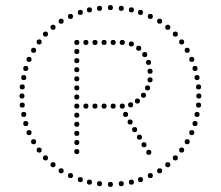

<svg xmlns="http://www.w3.org/2000/svg" viewBox="-20 -733 875 760"><path d="M284 -123Q274 -123 274 -133Q274 -143 284 -143Q294 -143 294 -133Q294 -123 284 -123ZM417 -693Q407 -693 407 -703Q407 -713 417 -713Q427 -713 427 -703Q427 -693 417 -693ZM67 -343Q57 -343 57 -353Q57 -363 67 -363Q77 -363 77 -353Q77 -343 67 -343ZM68 -379Q58 -379 58 -389Q58 -399 68 -399Q78 -399 78 -389Q78 -379 68 -379ZM74 -416Q64 -416 64 -426Q64 -436 74 -436Q84 -436 84 -426Q84 -416 74 -416ZM82 -452Q72 -452 72 -462Q72 -472 82 -472Q92 -472 92 -462Q92 -452 82 -452ZM95 -488Q85 -488 85 -498Q85 -508 95 -508Q105 -508 105 -498Q105 -488 95 -488ZM113 -524Q103 -524 103 -534Q103 -544 113 -544Q123 -544 123 -534Q123 -524 113 -524ZM135 -557Q125 -557 125 -567Q125 -577 135 -577Q145 -577 145 -567Q145 -557 135 -557ZM160 -588Q150 -588 150 -598Q150 -608 160 -608Q170 -608 170 -598Q170 -588 160 -588ZM190 -615Q180 -615 180 -625Q180 -635 190 -635Q200 -635 200 -625Q200 -615 190 -615ZM222 -639Q212 -639 212 -649Q212 -659 222 -659Q232 -659 232 -649Q232 -639 222 -639ZM259 -658Q249 -658 249 -668Q249 -678 259 -678Q269 -678 269 -668Q269 -658 259 -658ZM298 -674Q288 -674 288 -684Q288 -694 298 -694Q308 -694 308 -684Q308 -674 298 -674ZM334 -684Q324 -684 324 -694Q324 -704 334 -704Q344 -704 344 -694Q344 -684 334 -684ZM374 -690Q364 -690 364 -700Q364 -710 374 -710Q384 -710 384 -700Q384 -690 374 -690ZM767 -343Q757 -343 757 -353Q757 -363 767 -363Q777 -363 777 -353Q777 -343 767 -343ZM766 -379Q756 -379 756 -389Q756 -399 766 -399Q776 -399 776 -389Q776 -379 766 -379ZM760 -416Q750 -416 750 -426Q750 -436 760 -436Q770 -436 770 -426Q770 -416 760 -416ZM752 -452Q742 -452 742 -462Q742 -472 752 -472Q762 -472 762 -462Q762 -452 752 -452ZM739 -488Q729 -488 729 -498Q729 -508 739 -508Q749 -508 749 -498Q749 -488 739 -488ZM721 -524Q711 -524 711 -534Q711 -544 721 -544Q731 -544 731 -534Q731 -524 721 -524ZM699 -557Q689 -557 689 -567Q689 -577 699 -577Q709 -577 709 -567Q709 -557 699 -557ZM674 -588Q664 -588 664 -598Q664 -608 674 -608Q684 -608 684 -598Q684 -588 674 -588ZM644 -615Q634 -615 634 -625Q634 -635 644 -635Q654 -635 654 -625Q654 -615 644 -615ZM612 -639Q602 -639 602 -649Q602 -659 612 -659Q622 -659 622 -649Q622 -639 612 -639ZM575 -658Q565 -658 565 -668Q565 -678 575 -678Q585 -678 585 -668Q585 -658 575 -658ZM536 -674Q526 -674 526 -684Q526 -694 536 -694Q546 -694 546 -684Q546 -674 536 -674ZM500 -684Q490 -684 490 -694Q490 -704 500 -704Q510 -704 510 -694Q510 -684 500 -684ZM460 -690Q450 -690 450 -700Q450 -710 460 -710Q470 -710 470 -700Q470 -690 460 -690ZM417 -13Q427 -13 427 -3Q427 7 417 7Q407 7 407 -3Q407 -13 417 -13ZM68 -327Q78 -327 78 -317Q78 -307 68 -307Q58 -307 58 -317Q58 -327 68 -327ZM74 -290Q84 -290 84 -280Q84 -270 74 -270Q64 -270 64 -280Q64 -290 74 -290ZM82 -254Q92 -254 92 -244Q92 -234 82 -234Q72 -234 72 -244Q72 -254 82 -254ZM95 -218Q105 -218 105 -208Q105 -198 95 -198Q85 -198 85 -208Q85 -218 95 -218ZM113 -182Q123 -182 123 -172Q123 -162 113 -162Q103 -162 103 -172Q103 -182 113 -182ZM135 -149Q145 -149 145 -139Q145 -129 135 -129Q125 -129 125 -139Q125 -149 135 -149ZM160 -118Q170 -118 170 -108Q170 -98 160 -98Q150 -98 150 -108Q150 -118 160 -118ZM190 -91Q200 -91 200 -81Q200 -71 190 -71Q180 -71 180 -81Q180 -91 190 -91ZM222 -67Q232 -67 232 -57Q232 -47 222 -47Q212 -47 212 -57Q212 -67 222 -67ZM259 -48Q269 -48 269 -38Q269 -28 259 -28Q249 -28 249 -38Q249 -48 259 -48ZM298 -32Q308 -32 308 -22Q308 -12 298 -12Q288 -12 288 -22Q288 -32 298 -32ZM334 -22Q344 -22 344 -12Q344 -2 334 -2Q324 -2 324 -12Q324 -22 334 -22ZM374 -16Q384 -16 384 -6Q384 4 374 4Q364 4 364 -6Q364 -16 374 -16ZM766 -327Q776 -327 776 -317Q776 -307 766 -307Q756 -307 756 -317Q756 -327 766 -327ZM760 -290Q770 -290 770 -280Q770 -270 760 -270Q750 -270 750 -280Q750 -290 760 -290ZM752 -254Q762 -254 762 -244Q762 -234 752 -234Q742 -234 742 -244Q742 -254 752 -254ZM739 -218Q749 -218 749 -208Q749 -198 739 -198Q729 -198 729 -208Q729 -218 739 -218ZM721 -182Q731 -182 731 -172Q731 -162 721 -162Q711 -162 711 -172Q711 -182 721 -182ZM699 -149Q709 -149 709 -139Q709 -129 699 -129Q689 -129 689 -139Q689 -149 699 -149ZM674 -118Q684 -118 684 -108Q684 -98 674 -98Q664 -98 664 -108Q664 -118 674 -118ZM644 -91Q654 -91 654 -81Q654 -71 644 -71Q634 -71 634 -81Q634 -91 644 -91ZM612 -67Q622 -67 622 -57Q622 -47 612 -47Q602 -47 602 -57Q602 -67 612 -67ZM575 -48Q585 -48 585 -38Q585 -28 575 -28Q565 -28 565 -38Q565 -48 575 -48ZM536 -32Q546 -32 546 -22Q546 -12 536 -12Q526 -12 526 -22Q526 -32 536 -32ZM500 -22Q510 -22 510 -12Q510 -2 500 -2Q490 -2 490 -12Q490 -22 500 -22ZM460 -16Q470 -16 470 -6Q470 4 460 4Q450 4 450 -6Q450 -16 460 -16ZM284 -159Q274 -159 274 -169Q274 -179 284 -179Q294 -179 294 -169Q294 -159 284 -159ZM284 -195Q274 -195 274 -205Q274 -215 284 -215Q294 -215 294 -205Q294 -195 284 -195ZM284 -231Q274 -231 274 -241Q274 -251 284 -251Q294 -251 294 -241Q294 -231 284 -231ZM284 -267Q274 -267 274 -277Q274 -287 284 -287Q294 -287 294 -277Q294 -267 284 -267ZM284 -303Q274 -303 274 -313Q274 -323 284 -323Q294 -323 294 -313Q294 -303 284 -303ZM284 -339Q274 -339 274 -349Q274 -359 284 -359Q294 -359 294 -349Q294 -339 284 -339ZM284 -375Q274 -375 274 -385Q274 -395 284 -395Q294 -395 294 -385Q294 -375 284 -375ZM284 -411Q274 -411 274 -421Q274 -431 284 -431Q294 -431 294 -421Q294 -411 284 -411ZM284 -447Q274 -447 274 -457Q274 -467 284 -467Q294 -467 294 -457Q294 -447 284 -447ZM284 -483Q274 -483 274 -493Q274 -503 284 -503Q294 -503 294 -493Q294 -483 284 -483ZM284 -519Q274 -519 274 -529Q274 -539 284 -539Q294 -539 294 -529Q294 -519 284 -519ZM284 -555Q274 -555 274 -565Q274 -575 284 -575Q294 -575 294 -565Q294 -555 284 -555ZM320 -555Q310 -555 310 -565Q310 -575 320 -575Q330 -575 330 -565Q330 -555 320 -555ZM356 -555Q346 -555 346 -565Q346 -575 356 -575Q366 -575 366 -565Q366 -555 356 -555ZM392 -555Q382 -555 382 -565Q382 -575 392 -575Q402 -575 402 -565Q402 -555 392 -555ZM428 -555Q418 -555 418 -565Q418 -575 428 -575Q438 -575 438 -565Q438 -555 428 -555ZM464 -555Q454 -555 454 -565Q454 -575 464 -575Q474 -575 474 -565Q474 -555 464 -555ZM320 -303Q310 -303 310 -313Q310 -323 320 -323Q330 -323 330 -313Q330 -303 320 -303ZM356 -303Q346 -303 346 -313Q346 -323 356 -323Q366 -323 366 -313Q366 -303 356 -303ZM392 -303Q382 -303 382 -313Q382 -323 392 -323Q402 -323 402 -313Q402 -303 392 -303ZM428 -303Q418 -303 418 -313Q418 -323 428 -323Q438 -323 438 -313Q438 -303 428 -303ZM464 -303Q454 -303 454 -313Q454 -323 464 -323Q474 -323 474 -313Q474 -303 464 -303ZM500 -549Q490 -549 490 -559Q490 -569 500 -569Q510 -569 510 -559Q510 -549 500 -549ZM529 -532Q519 -532 519 -542Q519 -552 529 -552Q539 -552 539 -542Q539 -532 529 -532ZM553 -507Q543 -507 543 -517Q543 -527 553 -527Q563 -527 563 -517Q563 -507 553 -507ZM568 -476Q558 -476 558 -486Q558 -496 568 -496Q578 -496 578 -486Q578 -476 568 -476ZM574 -441Q564 -441 564 -451Q564 -461 574 -461Q584 -461 584 -451Q584 -441 574 -441ZM574 -407Q564 -407 564 -417Q564 -427 574 -427Q584 -427 584 -417Q584 -407 574 -407ZM564 -375Q554 -375 554 -385Q554 -395 564 -395Q574 -395 574 -385Q574 -375 564 -375ZM548 -346Q538 -346 538 -356Q538 -366 548 -366Q558 -366 558 -356Q558 -346 548 -346ZM524 -323Q514 -323 514 -333Q514 -343 524 -343Q534 -343 534 -333Q534 -323 524 -323ZM497 -308Q487 -308 487 -318Q487 -328 497 -328Q507 -328 507 -318Q507 -308 497 -308ZM477 -270Q467 -270 467 -280Q467 -290 477 -290Q487 -290 487 -280Q487 -270 477 -270ZM495 -240Q485 -240 485 -250Q485 -260 495 -260Q505 -260 505 -250Q505 -240 495 -240ZM513 -210Q503 -210 503 -220Q503 -230 513 -230Q523 -230 523 -220Q523 -210 513 -210ZM532 -180Q522 -180 522 -190Q522 -200 532 -200Q542 -200 542 -190Q542 -180 532 -180ZM550 -150Q540 -150 540 -160Q540 -170 550 -170Q560 -170 560 -160Q560 -150 550 -150ZM569 -120Q559 -120 559 -130Q559 -140 569 -140Q579 -140 579 -130Q579 -120 569 -120Z"/></svg>

Font: Raleway Dots
Style: Regular
Weight: 400
Designer: Matt McInerney, Pablo Impallari, Rodrigo Fuenzalida, Brenda Gallo
Foundry: Matt McInerney, Pablo Impallari, Rodrigo Fuenzalida, Brenda Gallo
Version: Version 1.000